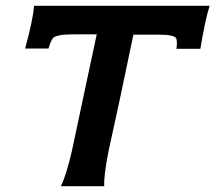

<svg xmlns="http://www.w3.org/2000/svg" viewBox="-20 -645 746 665"><path d="M98 -625H706Q690 -574 674 -476H591Q595 -501 590 -513Q581 -525 530 -525H442L395 -301Q382 -242 356 -122Q339 -36 341 0H191Q210 -40 229 -122L267 -301L315 -526H232Q178 -526 164 -514Q156 -504 148 -477H67Q94 -575 98 -625Z"/></svg>

Font: GFS Neohellenic Rg
Style: Bold Italic
Weight: 700
Italic angle: -12°
Designer: Designed by Takis Katsoulidis and George D. Matthiopoulos.
Foundry: Designed by Takis Katsoulidis and George D. Matthiopoulos.
Version: Version 1.0